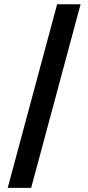

<svg xmlns="http://www.w3.org/2000/svg" viewBox="-20 -782 419 911"><path d="M362.3 -761.7 127.9 109.4H16.6L251 -761.7Z"/></svg>

Font: Inter-SemiBold
Style: Regular
Weight: 600
Designer: Rasmus Andersson
Foundry: rsms
Version: Version 4.000;git-a52131595